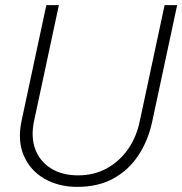

<svg xmlns="http://www.w3.org/2000/svg" viewBox="-20 -718 712 750"><path d="M282 12Q209 12 153.5 -20Q98 -52 73 -110Q48 -168 64 -245L161 -698H210L113 -245Q100 -182 118 -134.5Q136 -87 179.5 -60Q223 -33 285 -33Q347 -33 396.5 -60Q446 -87 479.5 -134.5Q513 -182 526 -245L623 -698H672L575 -245Q559 -169 520.5 -111Q482 -53 422.5 -20.5Q363 12 282 12Z"/></svg>

Font: Azeret Mono Thin Thin
Style: Italic
Weight: 250
Italic angle: -12°
Version: Version 1.002